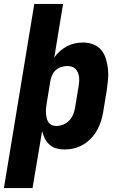

<svg xmlns="http://www.w3.org/2000/svg" viewBox="-27 -755 647 980"><path d="M-7 205 148 -735H295L250 -461Q262 -479 279 -494Q296 -509 315 -519Q334 -529 355 -533.5Q376 -538 397 -538Q424 -538 449 -528.5Q474 -519 490 -499.5Q506 -480 513.5 -455Q521 -430 524 -403.5Q527 -377 524.5 -349.5Q522 -322 518 -295L500 -185Q496 -161 488.5 -137Q481 -113 468.5 -90.5Q456 -68 438 -49Q420 -30 398 -17Q376 -4 351.5 2Q327 8 303 8Q281 8 261 2.5Q241 -3 226 -16.5Q211 -30 202 -48Q193 -66 188 -86L139 205ZM261 -112Q278 -112 295.5 -119Q313 -126 326 -139.5Q339 -153 346 -170Q353 -187 356 -204L374 -314Q376 -326 377 -338.5Q378 -351 376.5 -362.5Q375 -374 370.5 -384.5Q366 -395 358.5 -403Q351 -411 339.5 -414.5Q328 -418 316 -418Q301 -418 285.5 -413Q270 -408 258 -397.5Q246 -387 239.5 -372Q233 -357 230 -342L212 -232Q210 -219 208.5 -206Q207 -193 207.5 -180.5Q208 -168 210.5 -155.5Q213 -143 219 -133Q225 -123 236.5 -117.5Q248 -112 261 -112Z"/></svg>

Font: Iosevka Slab Heavy Extended
Style: Italic
Weight: 900
Width: 7
Italic angle: -9°
Monospace: yes
Designer: Belleve Invis
Foundry: Belleve Invis
Version: Version 11.1.0; ttfautohint (v1.8.3)